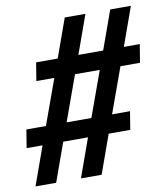

<svg xmlns="http://www.w3.org/2000/svg" viewBox="-106 -784 720 832"><g transform="rotate(-10 254.5 -367.5)"><path d="M-17 -18 44 -188H-26L-13 -268H73L145 -467H66L79 -547H174L235 -717H326L265 -547H374L435 -717H526L465 -547H535L522 -467H436L364 -268H443L430 -188H335L274 -18H183L244 -188H135L74 -18ZM164 -268H273L345 -467H236Z"/></g></svg>

Font: Iosevka SS04 Medium
Style: Italic
Weight: 500
Italic angle: -9°
Monospace: yes
Designer: Belleve Invis
Foundry: Belleve Invis
Version: Version 19.0.0; ttfautohint (v1.8.4)